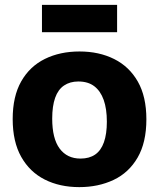

<svg xmlns="http://www.w3.org/2000/svg" viewBox="-20 -753 652 787"><path d="M305 14Q225 14 163.5 -17Q102 -48 67 -110Q32 -172 32 -265Q32 -358 67 -419.5Q102 -481 164 -511.5Q226 -542 306 -542Q386 -542 448 -511Q510 -480 545 -418.5Q580 -357 580 -264Q580 -169 544 -107Q508 -45 445.5 -15.5Q383 14 305 14ZM310 -103Q346 -103 370 -119.5Q394 -136 406 -170Q418 -204 418 -254Q418 -307 405 -343.5Q392 -380 366.5 -399.5Q341 -419 301 -419Q267 -419 242.5 -402.5Q218 -386 206 -352Q194 -318 194 -267Q194 -185 224.5 -144Q255 -103 310 -103ZM152 -621V-733H460V-621Z"/></svg>

Font: Bricolage Grotesque ExtraBold
Style: Regular
Weight: 800
Designer: Mathieu Triay
Foundry: Atelier Triay
Version: Version 1.001;gftools[0.9.33.dev8+g029e19f]